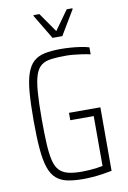

<svg xmlns="http://www.w3.org/2000/svg" viewBox="-98 -958 683 1024"><g transform="rotate(-10 243.5 -445.5)"><path d="M268 8Q218 8 182.5 0.5Q147 -7 123 -28Q99 -49 85.5 -88Q72 -127 66.5 -190Q61 -253 61 -344Q61 -434 66 -496Q71 -558 84.5 -597.5Q98 -637 121 -658.5Q144 -680 180.5 -688Q217 -696 269 -696Q295 -696 322.5 -694Q350 -692 376.5 -688Q403 -684 422 -678V-640Q401 -645 377 -648.5Q353 -652 331 -654Q309 -656 292 -656Q245 -656 212 -652Q179 -648 158 -632.5Q137 -617 125.5 -583.5Q114 -550 109.5 -492Q105 -434 105 -344Q105 -265 108 -210Q111 -155 119.5 -120Q128 -85 146 -66Q164 -47 193.5 -39.5Q223 -32 268 -32Q288 -32 308.5 -33.5Q329 -35 348.5 -37.5Q368 -40 381 -43V-313H254V-353H424V-9Q400 -4 372.5 0Q345 4 318 6Q291 8 268 8ZM237 -762 158 -894V-899H190L263 -794L338 -899H369V-894L290 -762Z"/></g></svg>

Font: Saira Condensed ExtraLight
Style: Regular
Weight: 250
Width: 3
Designer: Hector Gatti with collaboration of the Omnibus-Type team
Foundry: Omnibus-Type
Version: Version 1.101